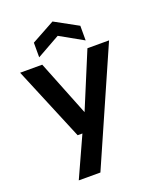

<svg xmlns="http://www.w3.org/2000/svg" viewBox="-168 -815 932 1134"><g transform="rotate(-20 298.5 -247.5)"><path d="M127 220 242 -33H212L19 -496H158L297 -147L442 -496H578L263 220ZM156 -543V-635L302 -715L448 -635V-543L302 -625Z"/></g></svg>

Font: DeepMind Sans
Style: Bold
Weight: 700
Designer: Jonny Pinhorn / Modifications: Colophon Foundry
Foundry: Colophon Foundry
Version: Version 1.002; ttfautohint (v1.8.2)